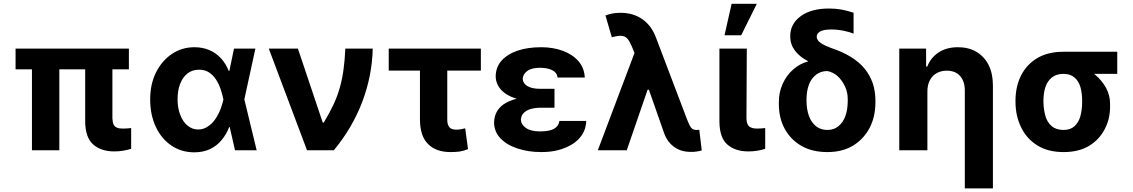

<svg xmlns="http://www.w3.org/2000/svg" viewBox="-20 -806 6076 1030"><path d="M63.5 -545.4H671.4V-434.1H63.5ZM151.4 -545.4H298.3V0H151.4ZM437 -152.8V-545.4H583V-170.9Q584 -147.9 589.8 -137.2Q595.7 -126 608.9 -120.6Q619.6 -116.2 641.1 -116.2Q649.9 -116.2 664.6 -117.2Q668.9 -117.7 675.5 -118.4Q682.1 -119.1 683.6 -119.1V-7.8Q663.6 -1.5 642.6 2Q620.1 6.3 593.3 6.3Q522.5 6.3 480 -30.8Q438 -67.9 437 -152.8Z M1021 11.2Q952.1 10.7 899.4 -25.4Q846.2 -61 815.9 -125.5Q785.6 -189.9 785.6 -272.9Q785.6 -355 817.4 -418.5Q848.6 -480.5 902.8 -517.1Q956.1 -552.7 1023.4 -552.7Q1066.9 -552.7 1103.5 -537.1Q1139.2 -522 1166 -492.7Q1191.4 -464.8 1207.5 -424.8H1252.9L1290.5 -273.9L1356.9 0H1240.7L1178.2 -273.9Q1173.8 -296.4 1163.1 -329.1Q1153.8 -356.9 1138.2 -380.4Q1123 -403.3 1100.6 -418Q1078.6 -432.1 1047.9 -432.1Q1011.7 -432.1 985.8 -412.1Q960.4 -392.1 946.3 -356Q932.6 -320.8 932.6 -273.9Q932.6 -225.6 946.8 -190.4Q960.9 -152.8 985.4 -132.8Q1010.7 -111.3 1043 -111.3Q1071.3 -111.3 1094.2 -127Q1117.7 -142.1 1134.3 -166Q1151.4 -190.9 1162.1 -218.3Q1173.3 -246.6 1178.2 -271.5L1235.4 -545.4H1350.1L1290.5 -271.5L1252.9 -124.5H1209.5Q1194.8 -85.9 1169.4 -55.2Q1144.5 -24.4 1106.9 -6.3Q1070.3 11.2 1021 11.2Z M1771 0H1627L1421.9 -545.4H1578.1L1711.4 -148.4H1716.8Q1748.5 -200.7 1770.5 -248Q1791.5 -293.9 1804.2 -340.3Q1816.9 -386.7 1823.2 -436Q1829.6 -482.9 1832.5 -545.4H1979.5Q1976.6 -401.4 1923.8 -260.7Q1870.1 -119.6 1771 0Z M2065.4 -545.4H2559.6V-427.2H2065.4ZM2232.9 -166V-545.4H2379.4V-165.5Q2379.4 -144 2385.3 -132.3Q2391.1 -120.1 2401.9 -115.2Q2412.1 -110.4 2426.8 -110.4Q2442.4 -110.4 2453.6 -112.8Q2470.7 -116.2 2475.6 -117.7L2490.7 -5.9Q2463.9 4.4 2446.8 6.8Q2424.8 9.8 2397 9.8Q2318.8 9.8 2275.9 -33.7Q2232.9 -76.7 2232.9 -166Z M2845.2 -285.6H2954.6V-228H2877.4Q2851.6 -228 2827.1 -221.2Q2804.2 -214.8 2789.1 -199.7Q2775.4 -185.5 2774.4 -163.1Q2775.4 -137.7 2801.3 -119.6Q2828.1 -101.1 2876.5 -101.1Q2928.2 -101.1 2952.1 -115.2Q2977.5 -129.9 2981 -157.2H3125Q3123.5 -116.2 3104 -85Q3083 -52.7 3050.3 -32.7Q3016.6 -11.7 2974.1 -0.5Q2934.6 9.8 2884.3 9.8Q2812.5 9.8 2755.4 -9.8Q2697.8 -28.8 2664.1 -64.5Q2631.3 -99.6 2630.4 -148.4Q2631.3 -178.7 2643.1 -202.6Q2656.2 -228.5 2681.2 -246.1Q2708 -264.6 2748 -275.4Q2788.1 -285.6 2845.2 -285.6ZM2954.6 -329.6V-265.1H2845.2Q2792 -265.1 2753.9 -275.9Q2714.8 -287.1 2689.9 -305.2Q2664.1 -323.7 2651.9 -347.2Q2639.2 -371.1 2639.2 -395.5Q2639.2 -445.3 2670.9 -481Q2703.6 -516.6 2757.8 -534.7Q2812 -552.7 2883.8 -552.7Q2946.8 -552.7 3000 -533.2Q3051.8 -513.7 3083.5 -477.5Q3114.3 -441.9 3117.2 -390.1H2971.2Q2968.3 -416.5 2942.4 -429.7Q2915.5 -442.4 2876.5 -442.4Q2831.1 -442.4 2808.1 -424.8Q2785.2 -407.2 2784.2 -383.3Q2785.2 -358.9 2809.1 -344.2Q2833.5 -329.6 2877.4 -329.6Z M3684.6 8.8Q3634.8 8.8 3599.1 -16.1Q3561.5 -41.5 3543.5 -89.4L3451.2 -353L3391.6 -502L3371.1 -553.2Q3358.4 -583.5 3346.2 -598.1Q3333.5 -612.3 3314 -613.8Q3295.9 -615.2 3262.2 -606L3228 -723.1Q3248.5 -730.5 3266.6 -733.9Q3285.2 -737.3 3308.6 -737.3Q3377 -737.3 3425.8 -703.1Q3475.1 -668.5 3499 -604.5L3665.5 -166Q3676.8 -135.7 3687 -121.6Q3696.3 -108.9 3716.3 -108.9Q3721.2 -108.9 3724.1 -109.4Q3725.6 -109.4 3728 -109.4Q3730.5 -109.4 3731.4 -109.9L3744.6 1Q3734.4 4.4 3717.3 6.8Q3700.7 9.8 3684.6 8.8ZM3342.3 0H3187L3403.3 -573.2L3498 -324.7H3454.1Z M3839.4 -152.8V-545.4H3986.3L3984.4 -170.9Q3985.4 -138.2 4000 -127Q4014.2 -116.2 4042 -116.2Q4052.7 -116.2 4066.4 -117.2Q4070.3 -117.7 4076.7 -118.4Q4083 -119.1 4085 -119.1V-7.8Q4066.9 -1.5 4043.5 2.4Q4019 6.3 3995.1 6.3Q3924.3 6.3 3881.8 -30.8Q3840.3 -67.4 3839.4 -152.8ZM3956.1 -616.7H3866.7L3904.8 -785.6H4040Z M4219.2 -610.8Q4218.8 -677.7 4275.4 -719.2Q4331.1 -760.3 4427.7 -760.3Q4460 -760.3 4493.2 -754.9Q4523.9 -749 4559.1 -737.8V-625.5Q4537.1 -634.8 4505.4 -641.1Q4472.2 -647.9 4439.5 -647.9Q4399.4 -647.9 4380.9 -637.7Q4361.3 -627 4361.3 -608.9Q4361.3 -599.1 4368.2 -589.4Q4373.5 -580.6 4391.6 -569.8Q4407.2 -560.5 4438 -548.8Q4559.1 -508.8 4617.7 -438.5Q4676.3 -367.2 4676.3 -267.1V-257.3Q4676.3 -179.2 4644.5 -118.7Q4611.8 -58.1 4554.7 -23.9Q4498 9.8 4418.5 9.8Q4337.9 9.8 4280.3 -22.9Q4221.7 -56.2 4189.9 -114.7Q4158.2 -171.9 4158.2 -248.5V-258.3Q4158.2 -311 4178.7 -356.4Q4199.2 -401.9 4234.9 -433.1Q4271.5 -465.3 4314.5 -476.1L4313.5 -478.5Q4268.1 -502.4 4243.7 -535.6Q4219.2 -568.8 4219.2 -610.8ZM4306.6 -273.9V-265.6Q4306.6 -220.7 4319.3 -185.1Q4331.5 -150.4 4356.9 -129.4Q4381.8 -108.9 4418.5 -108.9Q4454.1 -108.9 4478.5 -129.4Q4503.4 -149.9 4515.6 -184.6Q4527.8 -219.7 4527.8 -265.6V-273.9Q4527.8 -309.6 4513.7 -340.8Q4498.5 -374 4475.1 -396Q4449.7 -418.9 4418.5 -424.8Q4382.8 -424.8 4357.4 -404.8Q4331.1 -383.8 4319.3 -351.1Q4306.6 -315.9 4306.6 -273.9Z M4955.1 -315.4V0H4804.2V-545.4H4948.2V-449.2H4954.6Q4973.1 -497.1 5015.6 -524.9Q5058.1 -552.7 5118.7 -552.7Q5176.3 -552.7 5218.3 -527.8Q5260.7 -502.4 5283.7 -457Q5306.6 -410.2 5306.6 -347.2V204.6H5155.8V-320.3Q5155.8 -370.1 5129.9 -398.9Q5105 -426.8 5058.6 -426.8Q5028.3 -426.8 5004.9 -413.6Q4981.4 -400.4 4968.3 -375.5Q4955.1 -350.6 4955.1 -315.4Z M5427.7 -258.3V-270Q5428.7 -344.2 5458 -401.9Q5487.8 -460.4 5544.9 -494.6Q5602.1 -528.3 5685.1 -528.3Q5695.8 -522.5 5707 -505.9Q5715.3 -492.2 5734.4 -473.1Q5751.5 -456.1 5782.2 -446.3Q5820.3 -434.1 5856 -404.3Q5891.1 -374.5 5913.1 -335.4Q5935.5 -293.9 5935.1 -248.5V-238.8Q5936 -168.9 5906.2 -112.8Q5876.5 -55.7 5821.3 -22.9Q5766.1 9.8 5686 9.8Q5602.5 9.8 5545.9 -25.4Q5488.8 -60.1 5458.5 -121.6Q5428.2 -182.6 5427.7 -258.3ZM5577.6 -270V-258.3Q5578.6 -216.8 5588.4 -183.1Q5598.6 -148.4 5622.1 -129.4Q5645.5 -108.9 5686 -108.9Q5722.7 -108.9 5744.6 -129.4Q5766.6 -149.9 5775.9 -183.1Q5785.2 -219.2 5785.2 -258.3V-270Q5785.2 -305.2 5775.9 -339.4Q5766.1 -371.6 5744.6 -390.1Q5722.2 -409.7 5685.1 -409.7Q5646.5 -409.7 5622.6 -390.1Q5598.6 -370.6 5588.4 -339.4Q5578.6 -310.1 5577.6 -270ZM5685.1 -528.3H5973.6V-409.7H5685.1Z"/></svg>

Font: My Font
Style: Bold
Weight: 500
Designer: Rasmus Andersson
Foundry: rsms
Version: Version 0.001